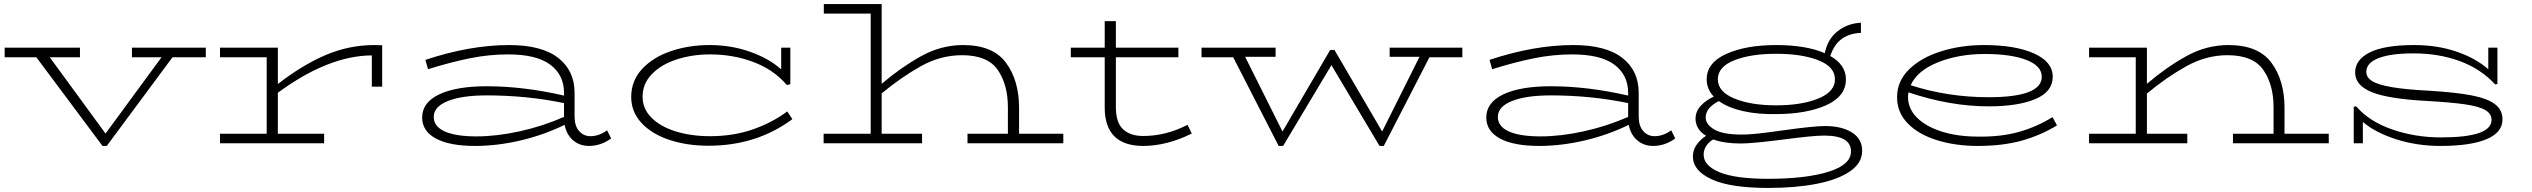

<svg xmlns="http://www.w3.org/2000/svg" viewBox="-20 -706 12476 946"><path d="M994 -424H830L506 13H485L159 -424H3V-471H374V-424H225L500 -48L776 -424H630V-471H994Z M1863 -483V-279H1812V-433Q1598 -432 1349 -249V-47H1577V0H1064V-47H1294V-424H1064V-471H1349V-292Q1470 -386 1585 -435Q1700 -484 1824 -484Z M2991 -24Q2941 13 2882 13Q2836 13 2803.5 -15Q2771 -43 2762 -91Q2660 -41 2545 -14Q2430 13 2321 13Q2195 13 2127.5 -23.5Q2060 -60 2060 -127Q2060 -201 2144 -241Q2228 -281 2378 -281Q2560 -281 2759 -235V-248Q2759 -337 2691 -387.5Q2623 -438 2483 -438Q2390 -438 2295.5 -419Q2201 -400 2089 -365L2076 -411Q2295 -484 2489 -484Q2649 -484 2730 -421Q2811 -358 2811 -249V-133Q2811 -85 2833.5 -60Q2856 -35 2889 -35Q2932 -35 2971 -64ZM2328 -34Q2427 -34 2540.5 -59Q2654 -84 2759 -130V-198Q2576 -236 2378 -236Q2255 -236 2186 -208Q2117 -180 2117 -130Q2117 -83 2171 -58.5Q2225 -34 2328 -34Z M3884 -119Q3708 12 3471 12Q3363 12 3276 -17.5Q3189 -47 3139.5 -101.5Q3090 -156 3090 -228Q3090 -309 3144.5 -367Q3199 -425 3287 -454.5Q3375 -484 3476 -484Q3582 -484 3675.5 -451Q3769 -418 3829 -364V-471H3874V-291L3857 -287Q3792 -363 3692 -400.5Q3592 -438 3479 -438Q3391 -438 3315 -413.5Q3239 -389 3192.5 -341.5Q3146 -294 3146 -229Q3146 -171 3189 -127Q3232 -83 3308 -59Q3384 -35 3480 -35Q3591 -35 3686.5 -67.5Q3782 -100 3859 -157Z M5219 -47V0H4747V-47H4946V-177Q4946 -289 4896 -361.5Q4846 -434 4720 -434Q4614 -434 4517.5 -380Q4421 -326 4324 -246V-47H4523V0H4038V-47H4270V-639H4039V-686H4324V-293Q4419 -374 4518 -429Q4617 -484 4725 -484Q4872 -484 4936.5 -397Q5001 -310 5001 -174V-47Z M5852 -48Q5728 13 5613 13Q5423 13 5423 -177V-424H5256V-471H5423V-602H5478V-471H5786V-424H5478V-177Q5478 -103 5513 -69.5Q5548 -36 5613 -36Q5725 -36 5831 -91Z M7185 -424H7023L6798 13H6777L6540 -385L6302 13H6280L6056 -424H5900V-471H6265V-426H6115L6299 -58L6534 -460H6555L6790 -58L6974 -426H6827V-471H7185Z M8234 -24Q8184 13 8125 13Q8079 13 8046.5 -15Q8014 -43 8005 -91Q7903 -41 7788 -14Q7673 13 7564 13Q7438 13 7370.5 -23.5Q7303 -60 7303 -127Q7303 -201 7387 -241Q7471 -281 7621 -281Q7803 -281 8002 -235V-248Q8002 -337 7934 -387.5Q7866 -438 7726 -438Q7633 -438 7538.5 -419Q7444 -400 7332 -365L7319 -411Q7538 -484 7732 -484Q7892 -484 7973 -421Q8054 -358 8054 -249V-133Q8054 -85 8076.5 -60Q8099 -35 8132 -35Q8175 -35 8214 -64ZM7571 -34Q7670 -34 7783.5 -59Q7897 -84 8002 -130V-198Q7819 -236 7621 -236Q7498 -236 7429 -208Q7360 -180 7360 -130Q7360 -83 7414 -58.5Q7468 -34 7571 -34Z M9155 37Q9155 97 9095.5 138Q9036 179 8932 199.5Q8828 220 8693 220Q8506 220 8413.5 177.5Q8321 135 8321 65Q8321 33 8339.5 7Q8358 -19 8386 -37Q8359 -53 8346.5 -75Q8334 -97 8334 -120Q8334 -157 8360 -185Q8386 -213 8424 -230Q8389 -267 8389 -315Q8389 -397 8486 -440.5Q8583 -484 8731 -484Q8878 -484 8971 -444Q8985 -514 9034.5 -552.5Q9084 -591 9149 -594V-544Q9094 -542 9055.5 -515Q9017 -488 8998 -430Q9075 -387 9075 -315Q9075 -231 8977.5 -187.5Q8880 -144 8731 -144Q8642 -142 8568.5 -158.5Q8495 -175 8449 -208Q8384 -175 8384 -127Q8384 -93 8426.5 -68Q8469 -43 8561 -43Q8607 -43 8681 -52.5Q8755 -62 8767 -64Q8916 -85 8972 -85Q9054 -85 9104.5 -53.5Q9155 -22 9155 37ZM8444 -315Q8444 -254 8525.5 -220.5Q8607 -187 8731 -187Q8857 -187 8939 -220.5Q9021 -254 9021 -315Q9021 -377 8939.5 -409Q8858 -441 8731 -441Q8606 -441 8525 -409Q8444 -377 8444 -315ZM9100 40Q9100 -38 8968 -38Q8914 -38 8770 -19Q8614 1 8556 1Q8476 1 8421 -19Q8399 -6 8386.5 13.5Q8374 33 8374 56Q8374 110 8452 142.5Q8530 175 8691 175Q8877 175 8988.5 140.5Q9100 106 9100 40Z M10115 -88Q10034 -39 9941 -13Q9848 13 9725 13Q9614 13 9523 -15.5Q9432 -44 9379.5 -98Q9327 -152 9327 -227Q9327 -306 9386 -364Q9445 -422 9543.5 -453Q9642 -484 9755 -484Q9910 -484 10002 -442.5Q10094 -401 10094 -328Q10094 -254 10008.5 -218Q9923 -182 9778 -182Q9588 -182 9383 -251Q9381 -237 9381 -228Q9381 -170 9425.5 -126Q9470 -82 9548 -57.5Q9626 -33 9725 -33Q9838 -31 9927 -56Q10016 -81 10093 -129ZM9394 -286Q9578 -227 9778 -227Q10040 -227 10040 -328Q10040 -381 9964.5 -410.5Q9889 -440 9758 -440Q9631 -440 9528.5 -399Q9426 -358 9394 -286Z M11454 -47V0H10982V-47H11182V-177Q11182 -289 11131.5 -361.5Q11081 -434 10955 -434Q10850 -434 10752 -379.5Q10654 -325 10558 -245V-47H10757V0H10273V-47H10503V-424H10273V-471H10558V-293Q10654 -375 10752.5 -429.5Q10851 -484 10960 -484Q11107 -484 11171.5 -397Q11236 -310 11236 -174V-47Z M12310 -118Q12310 -53 12231 -20Q12152 13 12004 13Q11888 13 11785.5 -20Q11683 -53 11622 -105V0H11577V-180L11589 -182Q11654 -107 11767 -68Q11880 -29 12007 -29Q12256 -29 12256 -115Q12256 -146 12225 -164Q12194 -182 12125 -192Q12056 -202 11931 -209Q11748 -219 11666 -252Q11584 -285 11584 -349Q11584 -412 11656.5 -448Q11729 -484 11875 -484Q11988 -484 12082.5 -452Q12177 -420 12240 -365V-471H12285V-292L12274 -290Q12203 -367 12099.5 -405Q11996 -443 11872 -443Q11759 -443 11699 -419.5Q11639 -396 11639 -352Q11639 -324 11668.5 -306Q11698 -288 11765.5 -276.5Q11833 -265 11948 -259Q12081 -251 12158 -236Q12235 -221 12272.5 -193Q12310 -165 12310 -118Z"/></svg>

Font: BioRhyme Expanded Light
Style: Regular
Weight: 300
Width: 7
Designer: Aoife Mooney
Foundry: Aoife Mooney Type
Version: Version 1.000